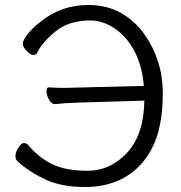

<svg xmlns="http://www.w3.org/2000/svg" viewBox="-20 -732 723 769"><path d="M49 -87Q42 -94 42 -108.5Q42 -123 54 -141Q66 -159 75.5 -159Q85 -159 91 -153Q137 -99 191 -73.5Q245 -48 330 -48Q415 -48 479 -110Q556 -183 558 -329L292 -321Q235 -319 200 -315H199Q186 -315 176 -333.5Q166 -352 166 -367Q166 -382 176 -382H177Q205 -380 242 -380L556 -388Q550 -466 519.5 -525Q489 -584 441 -617Q393 -650 341 -650Q255 -650 201 -605Q147 -560 130 -522Q126 -512 113.5 -512Q101 -512 86 -528.5Q71 -545 71 -557Q71 -569 89 -593Q107 -617 141 -644Q224 -712 333 -712Q409 -712 465.5 -679.5Q522 -647 559 -594Q632 -489 632 -358.5Q632 -228 593 -147Q554 -66 484.5 -24.5Q415 17 320 17Q225 17 160.5 -13.5Q96 -44 49 -87Z"/></svg>

Font: LXGW WenKai TC
Style: Regular
Weight: 400
Designer: LXGW / Fontworks Inc.
Foundry: LXGW / Fontworks Inc.
Version: Version 1.330